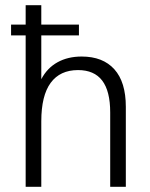

<svg xmlns="http://www.w3.org/2000/svg" viewBox="-20 -717 576 737"><path d="M78.5 -581H22.5V-622.5H78.5V-697H138.5V-622.5H283V-581H138.5V-413Q161 -456 200.8 -478Q240.5 -500 293.5 -500Q375 -500 419 -451Q463 -402 463 -307V0H403V-285.5Q403 -367.5 372.2 -407.8Q341.5 -448 279.5 -448Q210.5 -448 174.5 -399Q138.5 -350 138.5 -251.5V0H78.5Z"/></svg>

Font: HK Grotesk Light
Style: Regular
Weight: 300
Designer: Alfredo Marco Pradil
Foundry: Hanken Design Co.
Version: Version 3.001